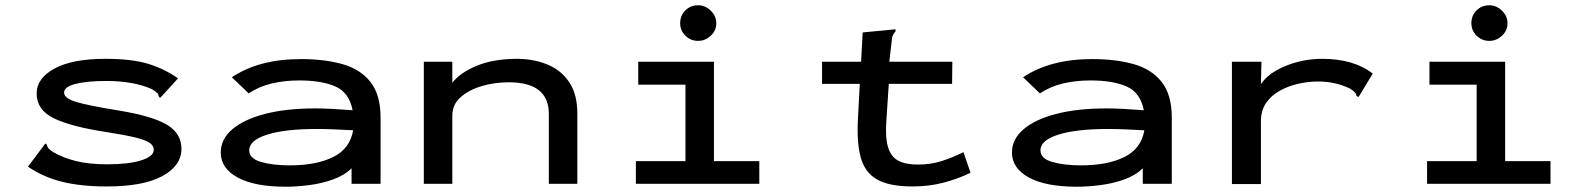

<svg xmlns="http://www.w3.org/2000/svg" viewBox="-20 -697 6040 728"><path d="M384 10Q288 10 216.5 -7.5Q145 -25 86 -65L146 -145L152 -153L158 -148Q159 -140 164 -134.5Q169 -129 182 -120Q218 -99 267.5 -86.5Q317 -74 387 -74Q468 -74 515.5 -89Q563 -104 563 -129Q563 -145 546.5 -156Q530 -167 490 -176.5Q450 -186 379 -197Q249 -217 184 -248.5Q119 -280 119 -343Q119 -400 186.5 -437Q254 -474 380 -474Q478 -474 540 -455.5Q602 -437 655 -400L594 -333L587 -326L582 -331Q581 -340 576 -344.5Q571 -349 558 -358Q524 -374 479.5 -382Q435 -390 383 -390Q311 -390 267 -379Q223 -368 223 -346Q223 -324 270.5 -310Q318 -296 430 -278Q558 -257 613 -224Q668 -191 668 -133Q668 -69 596 -29.5Q524 10 384 10Z M1064 11Q945 11 881 -24Q817 -59 817 -119Q817 -169 860.5 -206.5Q904 -244 984.5 -265Q1065 -286 1176 -286Q1204 -286 1241.5 -284Q1279 -282 1317 -279Q1304 -346 1252 -369Q1200 -392 1115 -392Q1059 -392 1010.5 -380.5Q962 -369 923 -343L859 -404Q962 -473 1121 -473Q1210 -473 1278 -454Q1346 -435 1384.5 -386.5Q1423 -338 1423 -251V0H1313V-59Q1286 -32 1242.5 -16.5Q1199 -1 1151.5 5Q1104 11 1064 11ZM925 -127Q925 -96 969.5 -83Q1014 -70 1079 -70Q1179 -70 1243 -101.5Q1307 -133 1319 -203Q1285 -205 1247.5 -206.5Q1210 -208 1182 -208Q1061 -208 993 -186.5Q925 -165 925 -127Z M1587 0V-463H1695V-383Q1725 -422 1788.5 -448Q1852 -474 1943 -474Q2008 -473 2059 -451Q2110 -429 2139.5 -383.5Q2169 -338 2169 -267V0H2061V-265Q2061 -385 1909 -385Q1855 -385 1806 -370.5Q1757 -356 1726 -328Q1695 -300 1695 -259V0Z M2391 0V-86H2579V-376H2400V-463H2687V-86H2859V0ZM2627 -542Q2599 -542 2579 -561.5Q2559 -581 2559 -609Q2559 -638 2578.5 -657.5Q2598 -677 2627 -677Q2654 -677 2675 -656.5Q2696 -636 2696 -609Q2696 -581 2675 -561.5Q2654 -542 2627 -542Z M3440 10Q3353 10 3306.5 -16Q3260 -42 3244 -98.5Q3228 -155 3233 -246L3240 -379H3097V-463H3245L3251 -574L3365 -585L3375 -586L3376 -579Q3370 -572 3366 -564.5Q3362 -557 3361 -541L3352 -463H3591L3590 -379H3350L3341 -243Q3336 -176 3347 -139.5Q3358 -103 3385.5 -88Q3413 -73 3460 -73Q3509 -73 3551 -86.5Q3593 -100 3633 -120L3660 -42Q3608 -17 3554 -3.5Q3500 10 3440 10Z M4064 11Q3945 11 3881 -24Q3817 -59 3817 -119Q3817 -169 3860.5 -206.5Q3904 -244 3984.5 -265Q4065 -286 4176 -286Q4204 -286 4241.5 -284Q4279 -282 4317 -279Q4304 -346 4252 -369Q4200 -392 4115 -392Q4059 -392 4010.5 -380.5Q3962 -369 3923 -343L3859 -404Q3962 -473 4121 -473Q4210 -473 4278 -454Q4346 -435 4384.5 -386.5Q4423 -338 4423 -251V0H4313V-59Q4286 -32 4242.5 -16.5Q4199 -1 4151.5 5Q4104 11 4064 11ZM3925 -127Q3925 -96 3969.5 -83Q4014 -70 4079 -70Q4179 -70 4243 -101.5Q4307 -133 4319 -203Q4285 -205 4247.5 -206.5Q4210 -208 4182 -208Q4061 -208 3993 -186.5Q3925 -165 3925 -127Z M4651 -463H4763L4761 -378Q4781 -408 4818.5 -429.5Q4856 -451 4901.5 -462.5Q4947 -474 4992 -474Q5113 -474 5185 -418L5136 -337L5131 -329L5124 -333Q5122 -341 5117.5 -346.5Q5113 -352 5099 -361Q5044 -388 4978 -388Q4941 -388 4903 -379.5Q4865 -371 4832.5 -353Q4800 -335 4780.5 -306.5Q4761 -278 4761 -237V1H4651Z M5391 0V-86H5579V-376H5400V-463H5687V-86H5859V0ZM5627 -542Q5599 -542 5579 -561.5Q5559 -581 5559 -609Q5559 -638 5578.5 -657.5Q5598 -677 5627 -677Q5654 -677 5675 -656.5Q5696 -636 5696 -609Q5696 -581 5675 -561.5Q5654 -542 5627 -542Z"/></svg>

Font: Inconsolata ExtraExpanded SemiBold
Style: Regular
Weight: 600
Width: 8
Monospace: yes
Designer: Raph Levien, Cyreal, Brenton Simpson
Foundry: Raph Levien, Cyreal, Google
Version: Version 3.001; ttfautohint (v1.8.2.53-6de2)